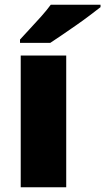

<svg xmlns="http://www.w3.org/2000/svg" viewBox="-20 -786 442 806"><path d="M258 0H67V-553H258ZM402 -756Q384 -742 357 -721.5Q330 -701 299 -679.5Q268 -658 239.5 -638.5Q211 -619 191 -606H64V-620Q81 -639 105 -664.5Q129 -690 153 -717Q177 -744 193 -766H402Z"/></svg>

Font: Noto Sans Symbols Black
Style: Regular
Weight: 900
Version: Version 2.002